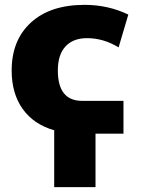

<svg xmlns="http://www.w3.org/2000/svg" viewBox="-20 -550 601 790"><path d="M203 -14Q119 -38 73.5 -101.5Q28 -165 28 -260Q28 -385 107.5 -457.5Q187 -530 328 -530Q425 -530 508 -490L468 -355Q406 -393 338 -393Q281 -393 249.5 -359Q218 -325 218 -260Q218 -135 318 -135H488V0H373V220H203Z"/></svg>

Font: M PLUS 1p Black
Style: Regular
Weight: 900
Version: Version 1.061